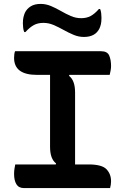

<svg xmlns="http://www.w3.org/2000/svg" viewBox="-20 -962 640 982"><path d="M543 0H103Q76 0 64 -19.5Q52 -39 52 -72Q52 -86 54 -99Q56 -112 58 -121H265L267 -126Q236 -149 236 -211V-579H169Q52 -579 52 -666Q52 -687 57 -700H497Q529 -700 538.5 -678Q548 -656 548 -624Q548 -614 546 -602.5Q544 -591 541 -579H335L333 -574Q364 -551 364 -489V-121H433Q501 -121 524.5 -96.5Q548 -72 548 -35Q548 -18 543 0ZM395 -869Q423 -869 443.5 -880Q464 -891 486 -916H492Q496 -907 497.5 -895Q499 -883 499 -872Q499 -850 496 -838Q493 -826 489 -817Q468 -773 409 -773Q382 -773 356 -784Q330 -795 305 -809Q280 -823 254.5 -834Q229 -845 202 -845Q174 -845 153.5 -834Q133 -823 110 -798H104Q100 -807 98.5 -819.5Q97 -832 97 -842Q97 -862 100 -874Q103 -886 107 -896Q117 -917 137 -929.5Q157 -942 188 -942Q215 -942 241 -931Q267 -920 292 -905.5Q317 -891 342.5 -880Q368 -869 395 -869Z"/></svg>

Font: Recursive Mn Csl St SmB
Style: Regular
Weight: 600
Monospace: yes
Version: Version 1.079;hotconv 1.0.112;makeotfexe 2.5.65598; ttfautoh